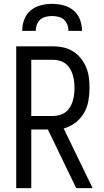

<svg xmlns="http://www.w3.org/2000/svg" viewBox="-20 -975 540 995"><path d="M375 0 228 -304H142V0H64V-735H256Q283 -735 309.5 -729Q336 -723 359 -708.5Q382 -694 399 -672.5Q416 -651 426.5 -626Q437 -601 440.5 -574Q444 -547 444 -520Q444 -486 438 -452Q432 -418 415 -389Q398 -360 370.5 -339Q343 -318 310 -309L460 0ZM256 -374Q273 -374 290 -379Q307 -384 320.5 -394.5Q334 -405 343 -420Q352 -435 357 -451.5Q362 -468 364 -485Q366 -502 366 -520Q366 -537 364 -554Q362 -571 357 -587.5Q352 -604 343 -619Q334 -634 320.5 -644.5Q307 -655 290 -660Q273 -665 256 -665H142V-374ZM95 -815Q95 -845 105.5 -873.5Q116 -902 139 -921Q162 -940 191 -947.5Q220 -955 250 -955Q280 -955 309 -947.5Q338 -940 361 -921Q384 -902 394.5 -873.5Q405 -845 405 -815H335Q335 -831 329 -847Q323 -863 311 -873.5Q299 -884 282.5 -888Q266 -892 250 -892Q234 -892 217.5 -888Q201 -884 189 -873.5Q177 -863 171 -847Q165 -831 165 -815Z"/></svg>

Font: Iosevka Fixed
Style: Regular
Weight: 400
Monospace: yes
Designer: Belleve Invis
Foundry: Belleve Invis
Version: Version 33.2.4